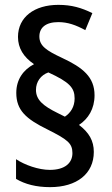

<svg xmlns="http://www.w3.org/2000/svg" viewBox="-20 -782 459 790"><path d="M47 -400C47 -329 86 -293 176 -249C257 -208 278 -193 278 -152C278 -112 248 -83 185 -83C139 -83 82 -103 46 -127V-46C83 -24 129 -12 186 -12C296 -12 366 -67 366 -157C366 -203 346 -237 305 -268C343 -293 369 -334 369 -390C369 -465 321 -504 235 -544C171 -574 142 -593 142 -632C142 -668 168 -691 220 -691C259 -691 292 -679 331 -658L360 -728C315 -750 275 -762 220 -762C122 -762 54 -712 54 -630C54 -584 77 -547 120 -518C76 -495 47 -455 47 -400ZM128 -412C128 -446 148 -473 179 -484C266 -444 287 -421 287 -377C287 -343 271 -318 247 -302L217 -317C158 -346 128 -371 128 -412Z"/></svg>

Font: Noto Sans Thai Cond Med
Style: Regular
Weight: 500
Width: 3
Designer: Monotype Design Team
Foundry: Monotype Imaging Inc.
Version: Version 2.002